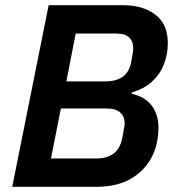

<svg xmlns="http://www.w3.org/2000/svg" viewBox="-20 -718 684 738"><path d="M27 0 167 -698H453Q530 -698 577.5 -661.5Q625 -625 625 -553Q625 -508 609.5 -469.5Q594 -431 563.5 -403.5Q533 -376 487 -363L486 -358Q539 -345 564 -311Q589 -277 589 -227Q589 -161 561 -110Q533 -59 480.5 -29.5Q428 0 352 0ZM176 -109H352Q392 -109 417 -128Q442 -147 450 -188Q455 -214 457 -226Q459 -238 459 -245Q459 -270 442 -285.5Q425 -301 390 -301H214ZM235 -405H384Q425 -405 450.5 -422Q476 -439 484 -478Q489 -504 490.5 -515Q492 -526 492 -533Q492 -559 476.5 -574Q461 -589 428 -589H271Z"/></svg>

Font: IBM Plex Sans SemiBold
Style: Italic
Weight: 600
Italic angle: -11.31°
Designer: Mike Abbink, Paul van der Laan, Pieter van Rosmalen
Foundry: Bold Monday
Version: Version 3.201